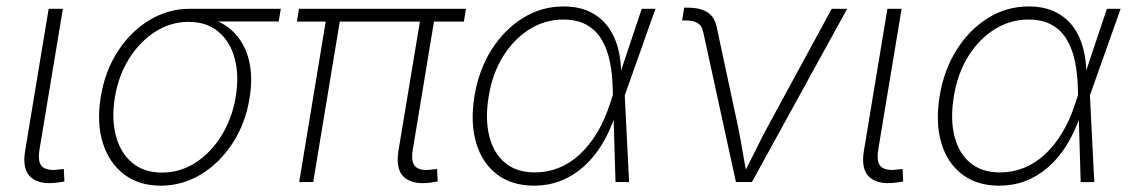

<svg xmlns="http://www.w3.org/2000/svg" viewBox="-20 -570 3534 601"><path d="M155.3 2Q101.6 8.3 75.4 -16.1Q49.3 -40.5 58.6 -97.2L132.3 -542.5H176.8L104 -104Q96.7 -61 113 -47.6Q129.4 -34.2 165 -39.6Q171.4 -40 173.3 -40.3Q175.3 -40.5 179.7 -41L181.6 -2Q176.8 -1 169.9 0Q163.1 1 155.3 2Z M482.9 11.2Q415 11.2 368.2 -24.4Q321.3 -60.1 301.8 -122.8Q282.2 -185.5 295.4 -266.6Q308.6 -347.7 349.1 -409.9Q389.6 -472.2 448.2 -507.3Q506.8 -542.5 574.2 -542.5H858.9L852.5 -502.9H627.9L570.3 -501.5Q513.7 -501.5 465.6 -470.5Q417.5 -439.5 384.3 -386.7Q351.1 -334 339.8 -266.6Q328.6 -199.7 342.5 -146Q356.4 -92.3 393.3 -61Q430.2 -29.8 486.8 -29.8Q543.9 -29.8 592 -60.8Q640.1 -91.8 673.3 -145.5Q706.5 -199.2 717.8 -266.6Q729 -334 714.6 -387.2Q700.2 -440.4 663.6 -470.9Q627 -501.5 570.3 -501.5L571.3 -522Q621.6 -522 661.1 -503.9Q700.7 -485.8 726.6 -451.9Q752.4 -418 761.7 -370.1Q771 -322.3 761.2 -262.7Q748.5 -183.6 708 -121.6Q667.5 -59.6 609.1 -24.2Q550.8 11.2 482.9 11.2Z M1324.2 2Q1270 8.3 1244.1 -16.1Q1218.3 -40.5 1227.1 -97.2L1298.3 -525.9H1342.3L1272.5 -104Q1265.1 -61 1281.5 -47.4Q1297.9 -33.7 1333.5 -39.6Q1339.8 -40 1341.8 -40Q1343.8 -40 1348.1 -41L1350.1 -2Q1345.2 -1 1338.4 0Q1331.5 1 1324.2 2ZM916.5 0 1003.4 -525.9H1047.4L960.4 0ZM909.2 -502.4 916 -542.5H1438.5L1432.1 -502.4Z M1651.9 11.2Q1582 11.2 1535.4 -24.4Q1488.8 -60.1 1470.2 -123.5Q1451.7 -187 1465.3 -270Q1479 -352.1 1519 -415Q1559.1 -478 1617.2 -513.9Q1675.3 -549.8 1743.7 -549.8Q1791.5 -549.8 1825.9 -533.2Q1860.4 -516.6 1882.3 -487.3Q1904.3 -458 1914.6 -418.9Q1924.8 -379.9 1924.3 -334.5H1939L1935.5 -272.9L1949.2 0H1906.7L1897.9 -291.5Q1897 -338.9 1888.7 -378.4Q1880.4 -418 1862.5 -447.3Q1844.7 -476.6 1815.4 -492.7Q1786.1 -508.8 1742.7 -508.8Q1686.5 -508.8 1637.7 -478.5Q1588.9 -448.2 1555.2 -394.3Q1521.5 -340.3 1509.8 -269Q1498 -197.8 1511.5 -144Q1524.9 -90.3 1561 -60.3Q1597.2 -30.3 1654.3 -30.3Q1693.4 -30.3 1728.8 -44.4Q1764.2 -58.6 1794.4 -86.4Q1824.7 -114.3 1849.1 -154.8Q1873.5 -195.3 1890.1 -247.6L1988.8 -542.5H2031.7L1935.1 -270L1918.5 -208.5H1905.8Q1888.2 -156.2 1862.8 -115.5Q1837.4 -74.7 1804.7 -46.4Q1772 -18.1 1733.6 -3.4Q1695.3 11.2 1651.9 11.2Z M2283.7 0 2180.7 -472.2Q2176.3 -490.2 2163.3 -498Q2150.4 -505.9 2127 -505.9H2115.2L2121.6 -545.9H2133.3Q2172.4 -545.9 2194.6 -531.5Q2216.8 -517.1 2223.1 -486.8L2288.1 -183.1Q2296.9 -142.1 2303.7 -100.8Q2310.5 -59.6 2318.4 -19.5H2304.2Q2325.7 -59.6 2345.7 -100.8Q2365.7 -142.1 2388.2 -183.1L2583.5 -542.5H2631.8L2333.5 0Z M2780.8 2Q2727.1 8.3 2700.9 -16.1Q2674.8 -40.5 2684.1 -97.2L2757.8 -542.5H2802.2L2729.5 -104Q2722.2 -61 2738.5 -47.6Q2754.9 -34.2 2790.5 -39.6Q2796.9 -40 2798.8 -40.3Q2800.8 -40.5 2805.2 -41L2807.1 -2Q2802.2 -1 2795.4 0Q2788.6 1 2780.8 2Z M3107.9 11.2Q3038.1 11.2 2991.5 -24.4Q2944.8 -60.1 2926.3 -123.5Q2907.7 -187 2921.4 -270Q2935.1 -352.1 2975.1 -415Q3015.1 -478 3073.2 -513.9Q3131.3 -549.8 3199.7 -549.8Q3247.6 -549.8 3282 -533.2Q3316.4 -516.6 3338.4 -487.3Q3360.4 -458 3370.6 -418.9Q3380.9 -379.9 3380.4 -334.5H3395L3391.6 -272.9L3405.3 0H3362.8L3354 -291.5Q3353 -338.9 3344.7 -378.4Q3336.4 -418 3318.6 -447.3Q3300.8 -476.6 3271.5 -492.7Q3242.2 -508.8 3198.7 -508.8Q3142.6 -508.8 3093.8 -478.5Q3044.9 -448.2 3011.2 -394.3Q2977.5 -340.3 2965.8 -269Q2954.1 -197.8 2967.5 -144Q2981 -90.3 3017.1 -60.3Q3053.2 -30.3 3110.4 -30.3Q3149.4 -30.3 3184.8 -44.4Q3220.2 -58.6 3250.5 -86.4Q3280.8 -114.3 3305.2 -154.8Q3329.6 -195.3 3346.2 -247.6L3444.8 -542.5H3487.8L3391.1 -270L3374.5 -208.5H3361.8Q3344.2 -156.2 3318.8 -115.5Q3293.5 -74.7 3260.7 -46.4Q3228 -18.1 3189.7 -3.4Q3151.4 11.2 3107.9 11.2Z"/></svg>

Font: Inter 16pt ExtraLight
Style: Italic
Weight: 250
Italic angle: -9.3988°
Version: Version 4.001;git-66647c0bb